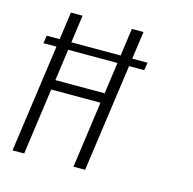

<svg xmlns="http://www.w3.org/2000/svg" viewBox="-103 -804 910 907"><g transform="rotate(15 352.0 -350.0)"><path d="M134 -700H191L142 -347L133 -373H397L383 -347L432 -700H489L391 0H334L383 -353L390 -325H126L142 -353L93 0H36ZM545 -565 539 -527H46L52 -565Z"/></g></svg>

Font: Pathway Extreme Condensed Thin
Style: Italic
Weight: 250
Width: 3
Italic angle: -8°
Version: Version 1.001;gftools[0.9.26]